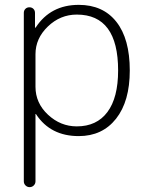

<svg xmlns="http://www.w3.org/2000/svg" viewBox="-20 -550 602 790"><path d="M126 -327V-193Q126 -126 177.5 -78Q229 -30 296 -30Q378 -30 422 -89Q466 -148 466 -260Q466 -490 296 -490Q228 -490 177 -441Q126 -392 126 -327ZM78 196V-497Q78 -507 84.5 -513.5Q91 -520 101 -520Q111 -520 117.5 -513.5Q124 -507 124 -497V-437Q124 -436 125 -436Q127 -436 127 -437Q188 -530 304 -530Q404 -530 459 -460Q514 -390 514 -260Q514 -133 457.5 -61.5Q401 10 304 10Q188 10 129 -79Q129 -81 127 -81Q126 -81 126 -80V196Q126 206 119 213Q112 220 102 220Q92 220 85 213Q78 206 78 196Z"/></svg>

Font: Rounded Mplus 1c Light
Style: Regular
Weight: 300
Version: Version 1.059.20150529